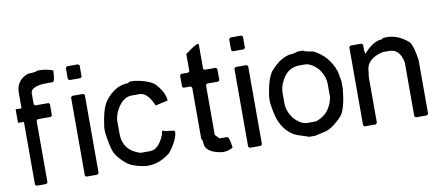

<svg xmlns="http://www.w3.org/2000/svg" viewBox="-62 -893 2574 1125"><g transform="rotate(-10 1225.0 -330.5)"><path d="M69.3 -379.9V-6.8L77.1 1H135.7L143.6 -6.8V-374L151.4 -381.8H230.5L237.3 -389.6V-456.1L230.5 -463.9H151.4L143.6 -471.7V-537.1Q143.6 -573.2 220.7 -580.1H275.4Q289.1 -580.1 291 -646.5Q281.2 -654.3 228.5 -662.1H197.3Q188.5 -654.3 143.6 -654.3Q69.3 -628.9 69.3 -552.7V-460.9H34.2V-380.9Z M374 -657.2H440.4L448.2 -649.4V-583L440.4 -575.2H374L366.2 -583V-649.4ZM374 -481.4H440.4L448.2 -473.6V-8.8L440.4 -1H374L366.2 -8.8V-473.6Z M717.3 -504.9H745.6Q820.8 -495.1 862.8 -465.8Q916.5 -411.1 920.4 -357.4L846.2 -340.8Q812 -422.9 764.2 -422.9H717.3Q658.7 -422.9 620.6 -340.8Q608.9 -310.5 608.9 -287.1V-215.8Q608.9 -114.3 710.4 -83H768.1Q819.8 -83 854 -168.9Q854 -188.5 862.8 -189.5Q870.6 -181.6 897 -180.7L928.2 -176.8L932.1 -166Q926.3 -116.2 874.5 -51.8Q810.1 -1 741.7 -1H729Q647.9 -12.7 612.8 -43.9Q571.8 -78.1 553.2 -115.2Q537.6 -155.3 526.9 -236.3V-266.6Q541.5 -376 569.8 -416Q630.4 -498 710.4 -498Z M1153.3 -653.3 1157.2 -649.4V-503.9L1165 -497.1H1231.4L1239.3 -489.3V-421.9L1231.4 -415H1165L1157.2 -407.2V-110.4L1181.6 -85.9H1224.6Q1240.2 -85.9 1247.1 -19.5Q1217.8 -3.9 1196.3 -3.9H1181.6Q1084 -18.6 1083 -75.2Q1083 -93.8 1075.2 -101.6V-407.2L1067.4 -415H1024.4L1017.6 -421.9V-489.3L1024.4 -497.1H1067.4L1075.2 -503.9V-606.4Q1136.7 -653.3 1153.3 -653.3Z M1345.7 -657.2H1412.1L1419.9 -649.4V-583L1412.1 -575.2H1345.7L1337.9 -583V-649.4ZM1345.7 -481.4H1412.1L1419.9 -473.6V-8.8L1412.1 -1H1345.7L1337.9 -8.8V-473.6Z M1720.2 -507.8H1751.5Q1759.3 -500 1810.1 -492.2Q1897.9 -450.2 1932.1 -351.6Q1939.5 -309.6 1942.9 -293V-246.1Q1933.1 -138.7 1903.8 -93.8Q1852.1 -36.1 1805.2 -19.5L1735.8 -3.9H1700.7L1630.4 -27.3Q1564.9 -54.7 1532.7 -132.8Q1521 -159.2 1509.3 -238.3V-273.4Q1522 -372.1 1552.2 -418Q1620.6 -500 1692.9 -500Q1692.9 -500 1720.2 -507.8ZM1591.3 -281.2V-222.7Q1591.3 -177.7 1622.6 -132.8Q1664.6 -85.9 1704.6 -85.9H1755.4Q1816.4 -106.4 1841.3 -156.2Q1852.5 -172.9 1860.8 -210.9V-289.1Q1860.8 -334 1829.6 -378.9Q1787.6 -425.8 1747.6 -425.8H1716.3Q1638.2 -425.8 1603 -339.8Q1591.3 -314.5 1591.3 -281.2Z M2245.6 -500H2257.3Q2322.8 -496.1 2378.4 -445.3Q2397.9 -418 2409.7 -335.9V-15.6L2401.9 -7.8H2335.4L2327.6 -15.6V-335.9Q2312 -418 2249.5 -418H2210.4Q2108.9 -394.5 2108.9 -316.4L2105 -289.1V-15.6L2097.2 -7.8H2030.8L2022.9 -15.6V-480.5L2030.8 -488.3H2097.2L2105 -480.5V-445.3L2108.9 -425.8Q2167.5 -492.2 2218.3 -492.2Q2218.3 -499 2245.6 -500Z"/></g></svg>

Font: Dehalvi Khush Khat
Style: Regular
Weight: 400
Version: Version 002.500